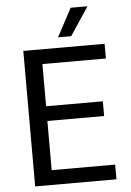

<svg xmlns="http://www.w3.org/2000/svg" viewBox="-60 -944 672 988"><g transform="rotate(-5 276.0 -450.0)"><path d="M81 0ZM81 -700H501V-624H173V-406H466V-330H173V-76H501V0H81ZM343 -900H430L333 -754H265Z"/></g></svg>

Font: Sarabun
Style: Regular
Weight: 400
Designer: Suppakit Chalermlarp | Katatrad Co.,Ltd.
Foundry: Cadson Demak Co.,Ltd.
Version: Version 1.000; ttfautohint (v1.6)